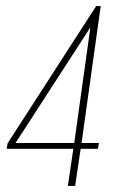

<svg xmlns="http://www.w3.org/2000/svg" viewBox="-20 -611 382 631"><path d="M203 0 221 -122H2L5 -140L296 -591H311L248 -141H305L302 -122H245L227 0ZM31 -141H224L277 -521Z"/></svg>

Font: Alumni Sans SC Thin
Style: Italic
Weight: 100
Italic angle: -8°
Designer: Robert E. Leuschke
Foundry: Robert E. Leuschke
Version: Version 1.016